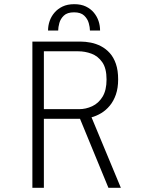

<svg xmlns="http://www.w3.org/2000/svg" viewBox="-20 -899 690 919"><path d="M135 0V-700H364.5Q389 -700 414.5 -695Q440 -690 463.5 -677.8Q487 -665.5 505.5 -645Q524 -624.5 534.8 -593.2Q545.5 -562 545.5 -519Q545.5 -478 534.8 -446.8Q524 -415.5 505.5 -393.2Q487 -371 464 -357.2Q441 -343.5 416.5 -337Q392 -330.5 369 -330.5H190V0ZM499 0 355.5 -348.5 411 -354.5 558.5 0ZM190 -376.5H358.5Q391 -376.5 421.2 -390.5Q451.5 -404.5 470.8 -435.8Q490 -467 490 -518.5Q490 -572 469.5 -601.2Q449 -630.5 418 -642Q387 -653.5 354.5 -653.5H190ZM335.5 -879Q368 -879 391.2 -867.8Q414.5 -856.5 429.5 -838.2Q444.5 -820 451.8 -798Q459 -776 459 -753H410.5Q410.5 -768 404.8 -788.5Q399 -809 382.8 -824.5Q366.5 -840 334.5 -840Q302 -840 285.8 -824.5Q269.5 -809 264 -788.5Q258.5 -768 258.5 -753H210Q210 -776 217.5 -798Q225 -820 240.5 -838.2Q256 -856.5 279.5 -867.8Q303 -879 335.5 -879Z"/></svg>

Font: Trispace Thin ExtraLight
Style: Regular
Weight: 250
Version: Version 1.210